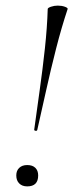

<svg xmlns="http://www.w3.org/2000/svg" viewBox="-20 -653 261 684"><path d="M113 -191Q112 -186 106.5 -187Q101 -188 102 -192Q111 -258 121.5 -332.5Q132 -407 140 -481Q148 -555 150 -621Q150 -625 161.5 -629Q173 -633 186 -633Q200 -633 211 -629Q222 -625 221 -621Q199 -555 180 -480.5Q161 -406 144.5 -331.5Q128 -257 113 -191ZM77 11Q59 11 48.5 0.5Q38 -10 38 -28Q38 -45 48.5 -55Q59 -65 77 -65Q96 -65 106 -55Q116 -45 116 -28Q116 11 77 11Z"/></svg>

Font: Cormorant Light
Style: Italic
Weight: 300
Italic angle: -10°
Designer: Christian Thalmann (Catharsis Fonts)
Foundry: Catharsis Fonts
Version: Version 4.000